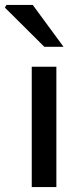

<svg xmlns="http://www.w3.org/2000/svg" viewBox="-52 -760 326 780"><path d="M77 0V-489H177V0ZM128 -570 -32 -729 -26 -740H81L206 -570Z"/></svg>

Font: Mada Medium
Style: Regular
Weight: 500
Designer: Khaled Hosny
Version: Version 1.5